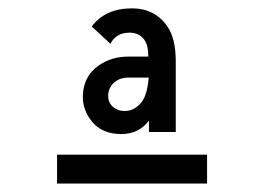

<svg xmlns="http://www.w3.org/2000/svg" viewBox="-20 -762 626 455"><path d="M396.5 -449.2H333V-476.1Q308.6 -444.3 267.6 -444.3Q222.2 -444.3 198.2 -473.6Q176.3 -500.5 176.3 -532.2Q176.3 -581.1 214.8 -607.4Q244.6 -627.9 284.2 -627.9H331.5Q331.1 -651.9 325.2 -662.6Q313 -684.6 287.1 -684.6Q254.9 -684.6 241.7 -658.2L197.3 -699.2Q229.5 -742.2 293 -742.2Q347.7 -742.2 377.4 -698.2Q396 -670.9 396.5 -618.7ZM284.7 -578.1Q261.7 -578.1 248.5 -564.5Q236.3 -551.8 236.3 -534.7Q236.3 -520 245.6 -510.7Q257.3 -499 275.9 -499Q300.3 -499 317.4 -522.5Q329.1 -540 332.5 -578.1ZM115.2 -327.1V-395.5H470.7V-327.1Z"/></svg>

Font: Consola Mono
Style: Book
Weight: 400
Monospace: yes
Designer: Wojciech Kalinowski "wmk69" (wmk69@o2.pl)
Foundry: Wojciech Kalinowski "wmk69" (wmk69@o2.pl)
Version: Version 2.1.0